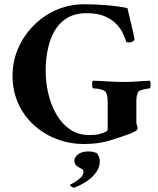

<svg xmlns="http://www.w3.org/2000/svg" viewBox="-20 -671 745 904"><path d="M398 42Q409 42 419.5 44.5Q430 47 437 51Q442 58 446 68Q450 78 450 89Q450 116 432.5 140.5Q415 165 387 183.5Q359 202 328 213Q321 211 315 206.5Q309 202 309 199Q318 195 333 186Q348 177 360.5 164.5Q373 152 373 138Q373 128 362.5 123Q352 118 341 110Q330 102 330 83Q330 78 335.5 68.5Q341 59 356 50.5Q371 42 398 42ZM487 -179Q487 -182 487 -186Q487 -198 486.5 -206.5Q486 -215 482 -229Q479 -241 465.5 -246.5Q452 -252 438 -253.5Q424 -255 418 -255Q416 -255 414.5 -263Q413 -271 414 -280Q415 -289 417 -291Q455 -290 492 -287.5Q529 -285 566 -285Q597 -285 627.5 -287.5Q658 -290 687 -291Q690 -281 689 -268Q688 -255 686 -255Q680 -255 661 -251Q642 -247 634 -242Q630 -239 626 -226.5Q622 -214 622 -200V-96Q622 -89 625 -80Q628 -71 628 -67Q628 -59 616 -52.5Q604 -46 594 -42Q548 -25 495.5 -9Q443 7 375 7Q306 7 245 -17Q184 -41 137.5 -84Q91 -127 65 -186Q39 -245 39 -314Q39 -383 65.5 -443.5Q92 -504 138.5 -551Q185 -598 246 -624.5Q307 -651 377 -651Q425 -651 481 -646.5Q537 -642 580 -633Q581 -629 586 -607.5Q591 -586 597.5 -559.5Q604 -533 608.5 -511.5Q613 -490 613 -485Q613 -481 605 -476Q597 -471 588 -471Q584 -471 580.5 -471.5Q577 -472 574 -475Q570 -489 560 -511.5Q550 -534 529 -556.5Q508 -579 474 -594Q440 -609 388 -609Q334 -609 296.5 -586.5Q259 -564 237 -525.5Q215 -487 205 -438.5Q195 -390 195 -339Q195 -282 208 -228Q221 -174 247 -130Q273 -86 311.5 -60.5Q350 -35 402 -35Q430 -35 448 -40Q466 -45 479 -51Q482 -53 484.5 -55.5Q487 -58 487 -65Z"/></svg>

Font: Amiri
Style: Bold
Weight: 700
Designer: Khaled Hosny
Version: Version 0.113